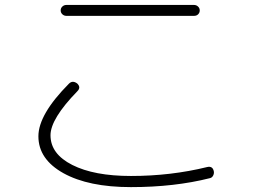

<svg xmlns="http://www.w3.org/2000/svg" viewBox="-20 -727 1040 774"><path d="M247.1 -707H762.7Q771.5 -707 778.3 -700.7Q785.2 -694.3 785.2 -685.1Q785.2 -675.8 778.8 -669.4Q772.5 -663.1 762.7 -663.1H247.1Q238.3 -663.1 231.4 -669.4Q224.6 -675.8 224.6 -685.1Q224.6 -694.3 231.4 -700.7Q238.3 -707 247.1 -707ZM507.8 27.3Q336.9 27.3 235.8 -28.8Q134.8 -85 134.8 -177.7Q134.8 -265.6 257.8 -389.6Q272.5 -404.3 291 -390.6Q307.6 -375 292 -359.4Q183.6 -248 183.6 -181.6Q183.6 -106.4 271.5 -62Q359.4 -17.6 507.8 -17.6Q668.9 -17.6 815.4 -53.7Q836.9 -58.6 841.8 -37.1Q843.8 -28.3 839.4 -19.5Q835 -10.7 826.2 -8.8Q683.6 27.3 507.8 27.3Z"/></svg>

Font: Rounded-L Mgen+ 1m light
Style: Regular
Weight: 200
Designer: [Source Han Sans]
Ryoko NISHIZUKA  (kana & ideographs); Paul D. Hunt (Latin, Greek & Cyrillic); Wenlong ZHANG  (bopomofo
Version: Version 1.059.20150602